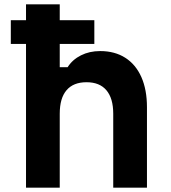

<svg xmlns="http://www.w3.org/2000/svg" viewBox="-20 -868 790 888"><path d="M100.3 -848H256.3V-557.3H292.9Q315.2 -592.5 354.6 -612.1Q393.9 -631.8 443.2 -631.8Q510.9 -631.8 559.4 -600.8Q608 -569.8 633.9 -511.4Q659.7 -452.9 659.7 -372.1V0H503.7V-342.1Q503.7 -413.2 472.3 -450.4Q440.9 -487.7 380.3 -487.7Q319.2 -487.7 287.7 -450.7Q256.3 -413.8 256.3 -342.1V0H100.3ZM30 -774.6H416.3V-664.9H30Z"/></svg>

Font: Martian Mono Custom sWd Rg
Style: Regular
Weight: 400
Width: 6
Monospace: yes
Designer: Alex Havermale
Foundry: Evil Martians
Version: Version 1.000